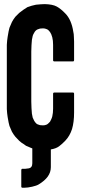

<svg xmlns="http://www.w3.org/2000/svg" viewBox="-20 -714 440 920"><path d="M234.4 -425.8Q234.4 -450.2 234.4 -499Q234.4 -509.8 233.4 -518.6Q232.4 -528.3 230.5 -535.2Q228.5 -543 225.6 -549.8Q222.7 -555.7 219.7 -560.5Q215.8 -565.4 212.9 -568.4Q209 -572.3 204.1 -574.2Q200.2 -576.2 195.3 -577.1Q190.4 -578.1 186.5 -578.1Q178.7 -578.1 171.9 -577.1Q166 -575.2 160.2 -573.2Q155.3 -571.3 150.4 -566.4Q146.5 -562.5 143.6 -556.6Q139.6 -550.8 136.7 -542Q134.8 -533.2 132.8 -522.5Q131.8 -510.7 130.9 -497.1Q129.9 -482.4 129.9 -466.8Q129.9 -386.7 129.9 -227.5Q129.9 -210 130.9 -196.3Q131.8 -181.6 132.8 -169.9Q134.8 -159.2 136.7 -150.4Q139.6 -142.6 143.6 -135.7Q147.5 -128.9 151.4 -125Q155.3 -120.1 160.2 -118.2Q166 -116.2 171.9 -114.3Q178.7 -113.3 186.5 -113.3Q190.4 -113.3 195.3 -114.3Q200.2 -115.2 204.1 -117.2Q208 -119.1 211.9 -123Q215.8 -127 219.7 -130.9Q222.7 -135.7 225.6 -142.6Q228.5 -148.4 230.5 -156.2Q232.4 -164.1 233.4 -173.8Q234.4 -182.6 234.4 -193.4Q234.4 -217.8 234.4 -265.6Q234.4 -267.6 235.4 -268.6Q237.3 -270.5 239.3 -270.5Q269.5 -270.5 330.1 -270.5Q333 -270.5 334 -268.6Q335 -267.6 335 -265.6Q335 -235.4 335 -174.8Q335 -128.9 325.2 -95.7Q314.5 -62.5 293 -40Q277.3 -23.4 262.7 -12.7Q248 -2 223.6 2Q223.6 30.3 223.6 86.9Q223.6 111.3 209 131.8Q194.3 152.3 165 169.9Q155.3 175.8 133.8 180.7Q112.3 185.5 97.7 185.5Q96.7 185.5 95.7 185.5Q94.7 185.5 94.7 185.5Q91.8 185.5 86.9 185.5Q85 185.5 84 184.6Q82 182.6 82 180.7Q82 153.3 82 99.6Q82 98.6 83 97.7Q84 96.7 84 95.7Q85 94.7 85.9 94.7Q86.9 94.7 87.9 94.7Q100.6 95.7 117.2 92.8Q134.8 89.8 134.8 68.4Q134.8 44.9 134.8 -2.9Q129.9 -4.9 125 -6.8Q121.1 -7.8 116.2 -10.7Q110.4 -12.7 104.5 -15.6Q99.6 -19.5 93.8 -23.4Q87.9 -26.4 83 -30.3Q77.1 -35.2 72.3 -39.1Q63.5 -47.9 53.7 -58.6Q44.9 -69.3 37.1 -83Q30.3 -97.7 25.4 -110.4Q21.5 -123 16.6 -153.3Q13.7 -170.9 12.7 -191.4Q12.7 -211.9 12.7 -235.4Q12.7 -236.3 12.7 -238.3Q12.7 -239.3 12.7 -239.3Q12.7 -239.3 12.7 -239.3Q12.7 -308.6 12.7 -448.2Q12.7 -449.2 12.7 -449.2Q12.7 -449.2 12.7 -449.2Q12.7 -451.2 12.7 -455.1Q12.7 -478.5 12.7 -499Q13.7 -519.5 16.6 -537.1Q21.5 -568.4 25.4 -581.1Q30.3 -593.8 37.1 -608.4Q44.9 -623 53.7 -633.8Q63.5 -644.5 72.3 -652.3Q82 -660.2 91.8 -667Q101.6 -673.8 111.3 -679.7Q121.1 -683.6 131.8 -686.5Q141.6 -689.5 152.3 -691.4Q163.1 -692.4 174.8 -693.4Q186.5 -694.3 194.3 -694.3Q232.4 -693.4 252 -682.6Q271.5 -671.9 293 -649.4Q307.6 -634.8 317.4 -612.3Q327.1 -589.8 331.1 -562.5Q334 -550.8 334 -538.1Q335 -526.4 335 -514.6Q335 -484.4 335 -425.8Q335 -422.9 334 -421.9Q333 -419.9 330.1 -419.9Q299.8 -419.9 239.3 -419.9Q237.3 -419.9 235.4 -421.9Q234.4 -422.9 234.4 -425.8Z"/></svg>

Font: Typeface
Style: Regular
Weight: 400
Version: Version 1.0